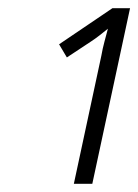

<svg xmlns="http://www.w3.org/2000/svg" viewBox="-20 -864 337 468"><path d="M227 -728 160 -416H205L297 -844H254L124 -756L143 -724L202 -763C216 -772 228 -782 243 -794C238 -774 231 -752 227 -728Z"/></svg>

Font: Noto Sans Condensed Light
Style: Italic
Weight: 300
Width: 3
Italic angle: -12°
Designer: Monotype Design Team
Foundry: Monotype Imaging Inc.
Version: Version 2.013